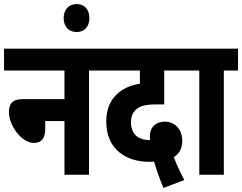

<svg xmlns="http://www.w3.org/2000/svg" viewBox="-20 -862 1194 947"><path d="M0 -622V-514H298V-373H92C38 -373 24 -347 24 -308C24 -244 86 -157 147 -157C186 -157 203 -181 203 -227V-265H298V0H419V-514H489V-622Z M294 -773C294 -732 318 -704 358 -704C398 -704 421 -732 421 -773C421 -813 398 -842 358 -842C318 -842 294 -813 294 -773Z M786 65 889 26C870 -10 851 -51 837 -87C861 -102 879 -125 879 -168C879 -220 846 -262 792 -262C752 -262 719 -238 719 -188C719 -183 720 -177 720 -171C658 -171 626 -203 626 -260C626 -287 635 -306 649 -320C670 -340 699 -347 752 -347H790V-514H917V-622H477V-514H670V-449C624 -442 586 -425 557 -398C525 -367 504 -326 504 -263C504 -123 605 -64 715 -64C723 -64 732 -64 740 -65C751 -26 767 19 786 65Z M1084 -514H1154V-622H905V-514H963V0H1084Z"/></svg>

Font: Noto Sans ExtraCondensed
Style: Bold Italic
Weight: 700
Width: 2
Italic angle: -12°
Designer: Monotype Design Team
Foundry: Monotype Imaging Inc.
Version: Version 2.013